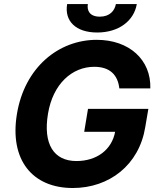

<svg xmlns="http://www.w3.org/2000/svg" viewBox="-20 -938 801 968"><path d="M581.7 -492.2H737.9C742.2 -636 632.1 -737.2 467.7 -737.2C275.6 -737.2 104 -598.7 65.3 -362.9C27.3 -132.8 142.4 9.9 346.9 9.9C530.5 9.9 681.5 -105.8 712.4 -297.6L728 -389.2H423.7L404.5 -273.4H560.4C543.7 -183.2 468 -126.1 365.4 -126.1C250.4 -126.1 196.7 -212.4 221.9 -364.3C246.8 -515.6 343.8 -601.2 455.3 -601.2C534.1 -601.2 573.9 -560.4 581.7 -492.2ZM318.5 -917.6C304 -831.7 362.2 -774.1 470.2 -774.1C577.4 -774.1 655.2 -831.7 669.7 -917.6H564.3C558.2 -884.2 533.7 -854 483.3 -854C431.8 -854 417.6 -884.9 422.9 -917.6Z"/></svg>

Font: Magic Ui Pro
Style: Bold Italic
Weight: 700
Italic angle: -9.39999°
Designer: Stefan Endress, Andreas Faust
Version: Version 1.000;FEAKit 1.0